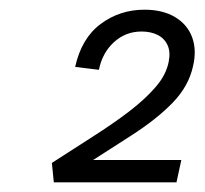

<svg xmlns="http://www.w3.org/2000/svg" viewBox="-20 -782 422 396"><path d="M87 -446Q130 -474 171 -500Q212 -526 245.5 -551.5Q279 -577 301 -602.5Q323 -628 328 -655Q332 -675 325.5 -689Q319 -703 305 -710Q291 -717 272 -717Q239 -717 215 -695Q191 -673 184 -638L135 -644Q148 -703 187.5 -732.5Q227 -762 278 -762Q316 -762 341.5 -746.5Q367 -731 376.5 -704.5Q386 -678 378 -645Q369 -604 336 -570Q303 -536 250 -502Q197 -468 130 -425L152 -452H354L344 -406H91Z"/></svg>

Font: Ysabeau Infant
Style: Italic
Weight: 400
Italic angle: -12°
Designer: Christian Thalmann (Catharsis Fonts)
Version: Version 2.001;gftools[0.9.30]; featfreeze: ss01,ss02,lnum